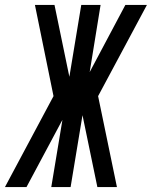

<svg xmlns="http://www.w3.org/2000/svg" viewBox="-52 -755 613 775"><path d="M-32 0 164 -367 89 -735H168L228 -445L276 -735H354L310 -464L454 -735H541L344 -367L420 0H341L281 -290L233 0H155L200 -271L195 -262L55 0Z"/></svg>

Font: Iosevka Custom
Style: Italic
Weight: 400
Italic angle: -9°
Monospace: yes
Designer: Belleve Invis
Foundry: Belleve Invis
Version: Version 30.3.3; ttfautohint (v1.8.3)